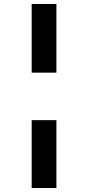

<svg xmlns="http://www.w3.org/2000/svg" viewBox="-20 -820 490 970"><path d="M140 -453V-800H265V-453ZM265 -213V130H140V-213Z"/></svg>

Font: League Mono Condensed ExtraBold
Style: Regular
Weight: 800
Width: 1
Designer: Tyler Finck
Foundry: The League of Moveable Type / Tyler Finck
Version: Version 2.210